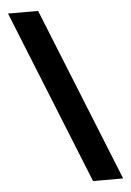

<svg xmlns="http://www.w3.org/2000/svg" viewBox="-57 -827 619 909"><g transform="rotate(-5 253.0 -372.5)"><path d="M16 -785H159L491 40H348Z"/></g></svg>

Font: Evergrow Sans
Style: Bold
Weight: 700
Foundry: 10Web
Version: Version 1.000